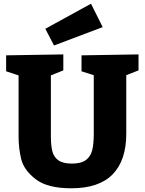

<svg xmlns="http://www.w3.org/2000/svg" viewBox="-20 -1000 779 1034"><path d="M726 -707V-621L660 -595V-280Q660 -136 586.5 -61Q513 14 364 14Q235 14 172 -35Q109 -84 94.5 -142Q80 -200 80 -266V-594L13 -616V-702L321 -707V-621L254 -594V-266Q254 -216 262 -185Q270 -154 294.5 -136.5Q319 -119 367 -119Q417 -119 442.5 -138Q468 -157 476.5 -191Q485 -225 485 -280V-595L419 -616V-702ZM533 -854 271 -755 224 -845 470 -980Z"/></svg>

Font: Bitter Pro ExtraBold
Style: Regular
Weight: 800
Designer: Sol Matas, and Bitter project Authors
Foundry: Sol Matas
Version: Version 1.010